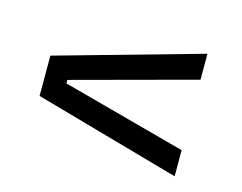

<svg xmlns="http://www.w3.org/2000/svg" viewBox="-59 -563 634 504"><g transform="rotate(15 258.0 -310.5)"><path d="M449 -406.5 111.5 -315.5V-306L449 -215V-144L52 -256V-365.5L449 -477Z"/></g></svg>

Font: Anek Kannada Medium
Style: Regular
Weight: 400
Version: Version 1.003